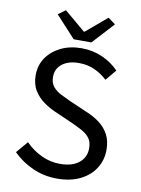

<svg xmlns="http://www.w3.org/2000/svg" viewBox="-94 -909 722 984"><g transform="rotate(10 267.5 -417.0)"><path d="M272 12Q204 12 145 -14.5Q86 -41 42 -85L94 -146Q130 -109 176.5 -87Q223 -65 274 -65Q337 -65 372.5 -93.5Q408 -122 408 -169Q408 -202 393.5 -221.5Q379 -241 354.5 -254.5Q330 -268 299 -282L206 -323Q175 -336 144.5 -357.5Q114 -379 93.5 -411.5Q73 -444 73 -492Q73 -543 100 -582.5Q127 -622 174 -645Q221 -668 281 -668Q340 -668 390.5 -645.5Q441 -623 476 -586L429 -530Q399 -558 362.5 -574.5Q326 -591 281 -591Q227 -591 194.5 -566Q162 -541 162 -498Q162 -467 178 -447.5Q194 -428 219 -415.5Q244 -403 270 -391L362 -351Q401 -335 431 -312.5Q461 -290 479 -257Q497 -224 497 -176Q497 -124 470 -81Q443 -38 392.5 -13Q342 12 272 12ZM233 -706 130 -818 168 -846 277 -754H281L390 -846L428 -818L325 -706Z"/></g></svg>

Font: Assistant Medium
Style: Regular
Weight: 500
Designer: Hebrew By Ben Nathan, Latin by Paul Hunt
Version: Version 3.000